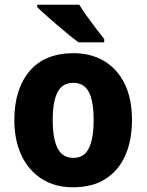

<svg xmlns="http://www.w3.org/2000/svg" viewBox="-20 -786 623 816"><path d="M541 -276Q541 -191 513 -126.5Q485 -62 429 -26Q373 10 290 10Q213 10 157 -26Q101 -62 71 -126Q41 -190 41 -276Q41 -407 105.5 -483.5Q170 -560 293 -560Q366 -560 422 -527Q478 -494 509.5 -430.5Q541 -367 541 -276ZM204 -276Q204 -198 224.5 -156.5Q245 -115 292 -115Q338 -115 358 -156.5Q378 -198 378 -276Q378 -354 358 -394Q338 -434 291 -434Q245 -434 224.5 -394Q204 -354 204 -276ZM317 -766Q330 -744 350 -716.5Q370 -689 389.5 -663Q409 -637 423 -620V-606H314Q297 -618 272.5 -638Q248 -658 222.5 -680Q197 -702 174.5 -722Q152 -742 138 -756V-766Z"/></svg>

Font: Noto Sans Hebrew SemiCondensed ExtraBold
Style: Regular
Weight: 800
Width: 4
Designer: Monotype Design Team
Foundry: Monotype Imaging Inc.
Version: Version 2.004; ttfautohint (v1.8.4.7-5d5b)